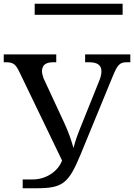

<svg xmlns="http://www.w3.org/2000/svg" viewBox="-20 -1004 715 1024"><path d="M165 -925H634V-984H165ZM101 0H174C316 0 346 -26 411 -183L580 -594C606 -657 617 -672 656 -672H675V-714H434V-672H455C499 -672 521 -657 521 -623C521 -612 518 -596 512 -580L418 -346C396 -292 382 -256 372 -214C361 -255 344 -303 322 -350L212 -587C207 -602 204 -613 204 -624C204 -657 224 -672 264 -672H280V-714H0V-672H13C52 -672 65 -659 84 -619L311 -148C289 -88 223 -47 156 -47H101Z"/></svg>

Font: Noto Serif Thai
Style: Regular
Weight: 400
Designer: Monotype Design Team
Foundry: Monotype Imaging Inc.
Version: Version 1.901